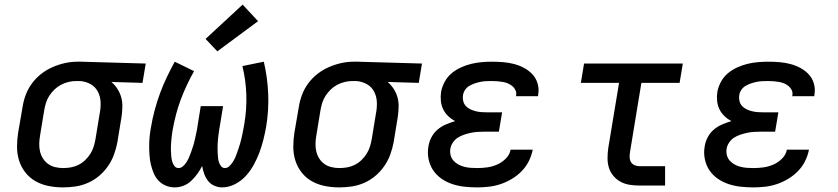

<svg xmlns="http://www.w3.org/2000/svg" viewBox="-20 -806 3640 834"><path d="M253 8Q222 8 191.5 2Q161 -4 135 -18.5Q109 -33 90.5 -56.5Q72 -80 63 -108.5Q54 -137 54 -168.5Q54 -200 59 -231L78 -341Q82 -368 92 -394.5Q102 -421 119 -444Q136 -467 159 -485Q182 -503 208.5 -514.5Q235 -526 262 -532Q289 -538 316 -538Q320 -538 324.5 -538Q329 -538 333 -538L613 -530L599 -446L464 -450Q479 -437 490 -420Q501 -403 506.5 -383.5Q512 -364 511.5 -342Q511 -320 508 -299L490 -189Q485 -162 475.5 -135.5Q466 -109 449.5 -85Q433 -61 410.5 -42Q388 -23 361.5 -11.5Q335 0 307.5 4Q280 8 253 8ZM254 -76Q271 -76 288 -79Q305 -82 321 -90Q337 -98 350 -110.5Q363 -123 372.5 -138Q382 -153 387 -169.5Q392 -186 395 -203L413 -313Q418 -337 417 -362Q416 -387 405 -408Q394 -429 373.5 -440.5Q353 -452 328 -454H319Q317 -454 314.5 -454Q312 -454 310 -454Q294 -454 277.5 -450Q261 -446 245.5 -438Q230 -430 217 -417.5Q204 -405 194.5 -390.5Q185 -376 180 -360Q175 -344 172 -327L154 -217Q151 -200 150.5 -182Q150 -164 154 -147.5Q158 -131 167 -117Q176 -103 189.5 -93.5Q203 -84 220 -80Q237 -76 254 -76Z M739 8Q718 8 699.5 0Q681 -8 668 -22Q655 -36 647.5 -54Q640 -72 635.5 -91Q631 -110 629.5 -130.5Q628 -151 628 -171.5Q628 -192 630 -213Q632 -234 636 -254Q642 -291 652 -328Q662 -365 675 -400.5Q688 -436 704.5 -470.5Q721 -505 739 -538L823 -497Q806 -467 791.5 -436Q777 -405 765 -373Q753 -341 744.5 -308Q736 -275 730 -242Q728 -230 726.5 -218.5Q725 -207 724 -195.5Q723 -184 722.5 -172.5Q722 -161 722.5 -149.5Q723 -138 724 -126.5Q725 -115 728 -104.5Q731 -94 737.5 -85Q744 -76 756 -76Q766 -76 775 -84Q784 -92 790 -101.5Q796 -111 800.5 -121Q805 -131 808.5 -141Q812 -151 815.5 -161.5Q819 -172 822 -182Q825 -192 827 -202.5Q829 -213 831.5 -223.5Q834 -234 836 -244.5Q838 -255 839 -265L852 -345H949L936 -265Q934 -255 932.5 -244.5Q931 -234 929.5 -223.5Q928 -213 927 -202.5Q926 -192 925.5 -182Q925 -172 925 -161.5Q925 -151 925.5 -141Q926 -131 927 -121Q928 -111 931 -101.5Q934 -92 940.5 -84Q947 -76 957 -76Q968 -76 976.5 -84.5Q985 -93 991 -102Q997 -111 1001.5 -121Q1006 -131 1009.5 -141.5Q1013 -152 1016.5 -162Q1020 -172 1023 -182.5Q1026 -193 1028.5 -203.5Q1031 -214 1033 -224Q1035 -234 1037 -244.5Q1039 -255 1041 -266Q1052 -331 1050 -394Q1048 -457 1033 -519L1126 -538Q1142 -469 1145 -398Q1148 -327 1136 -255Q1131 -227 1124 -199Q1117 -171 1107 -144Q1097 -117 1082.5 -90.5Q1068 -64 1048 -42Q1028 -20 1000.5 -6Q973 8 945 8Q927 8 910.5 0.5Q894 -7 883.5 -20.5Q873 -34 867 -51Q861 -68 858 -85Q849 -67 837 -50.5Q825 -34 810 -20Q795 -6 776.5 1Q758 8 739 8ZM924 -583 873 -637 1034 -786 1101 -714Z M1453 8Q1422 8 1391.5 2Q1361 -4 1335 -18.5Q1309 -33 1290.5 -56.5Q1272 -80 1263 -108.5Q1254 -137 1254 -168.5Q1254 -200 1259 -231L1278 -341Q1282 -368 1292 -394.5Q1302 -421 1319 -444Q1336 -467 1359 -485Q1382 -503 1408.5 -514.5Q1435 -526 1462 -532Q1489 -538 1516 -538Q1520 -538 1524.5 -538Q1529 -538 1533 -538L1813 -530L1799 -446L1664 -450Q1679 -437 1690 -420Q1701 -403 1706.5 -383.5Q1712 -364 1711.5 -342Q1711 -320 1708 -299L1690 -189Q1685 -162 1675.5 -135.5Q1666 -109 1649.5 -85Q1633 -61 1610.5 -42Q1588 -23 1561.5 -11.5Q1535 0 1507.5 4Q1480 8 1453 8ZM1454 -76Q1471 -76 1488 -79Q1505 -82 1521 -90Q1537 -98 1550 -110.5Q1563 -123 1572.5 -138Q1582 -153 1587 -169.5Q1592 -186 1595 -203L1613 -313Q1618 -337 1617 -362Q1616 -387 1605 -408Q1594 -429 1573.5 -440.5Q1553 -452 1528 -454H1519Q1517 -454 1514.5 -454Q1512 -454 1510 -454Q1494 -454 1477.5 -450Q1461 -446 1445.5 -438Q1430 -430 1417 -417.5Q1404 -405 1394.5 -390.5Q1385 -376 1380 -360Q1375 -344 1372 -327L1354 -217Q1351 -200 1350.5 -182Q1350 -164 1354 -147.5Q1358 -131 1367 -117Q1376 -103 1389.5 -93.5Q1403 -84 1420 -80Q1437 -76 1454 -76Z M2053 8Q2025 8 1997.5 5Q1970 2 1944.5 -6.5Q1919 -15 1897.5 -30Q1876 -45 1861.5 -66.5Q1847 -88 1841.5 -115.5Q1836 -143 1841 -170Q1844 -190 1854 -209.5Q1864 -229 1880.5 -243Q1897 -257 1917 -265.5Q1937 -274 1957 -280Q1940 -289 1926.5 -302Q1913 -315 1905 -331.5Q1897 -348 1895 -367.5Q1893 -387 1896 -407Q1900 -429 1911.5 -450.5Q1923 -472 1941.5 -487.5Q1960 -503 1982 -513Q2004 -523 2026.5 -528.5Q2049 -534 2072 -536Q2095 -538 2117 -538Q2142 -538 2166 -536Q2190 -534 2213 -528Q2236 -522 2256.5 -511Q2277 -500 2292.5 -483.5Q2308 -467 2315 -444Q2322 -421 2318 -397Q2318 -395 2317.5 -393Q2317 -391 2317 -388H2221Q2221 -389 2221.5 -390Q2222 -391 2222 -392Q2224 -404 2219 -414.5Q2214 -425 2205.5 -432Q2197 -439 2186.5 -443.5Q2176 -448 2164.5 -450Q2153 -452 2141 -453Q2129 -454 2117 -454Q2105 -454 2092.5 -453.5Q2080 -453 2067.5 -450.5Q2055 -448 2043 -444Q2031 -440 2019.5 -433.5Q2008 -427 2000.5 -416Q1993 -405 1991 -392Q1989 -380 1992 -367.5Q1995 -355 2003 -346Q2011 -337 2022.5 -331.5Q2034 -326 2046 -323Q2058 -320 2070.5 -319Q2083 -318 2096 -318H2161L2147 -234H2082Q2068 -234 2053.5 -233Q2039 -232 2025 -229Q2011 -226 1996 -221Q1981 -216 1968.5 -208Q1956 -200 1947 -186.5Q1938 -173 1936 -159Q1934 -145 1937.5 -131.5Q1941 -118 1950 -108Q1959 -98 1971 -91.5Q1983 -85 1996.5 -81.5Q2010 -78 2024.5 -77Q2039 -76 2053 -76Q2075 -76 2096.5 -79Q2118 -82 2139 -91Q2160 -100 2177 -117Q2194 -134 2198 -156H2294Q2289 -130 2277 -106Q2265 -82 2246 -62.5Q2227 -43 2203.5 -29Q2180 -15 2155 -6.5Q2130 2 2104 5Q2078 8 2053 8Z M2757 0Q2735 0 2714 -3.5Q2693 -7 2675.5 -16.5Q2658 -26 2644.5 -42Q2631 -58 2625 -77.5Q2619 -97 2619 -118.5Q2619 -140 2622 -162L2669 -446H2503L2517 -530H2946L2932 -446H2766L2717 -148Q2715 -136 2715 -124.5Q2715 -113 2720 -103.5Q2725 -94 2735.5 -89Q2746 -84 2757 -84H2869V0Z M3253 8Q3225 8 3197.5 5Q3170 2 3144.5 -6.5Q3119 -15 3097.5 -30Q3076 -45 3061.5 -66.5Q3047 -88 3041.5 -115.5Q3036 -143 3041 -170Q3044 -190 3054 -209.5Q3064 -229 3080.5 -243Q3097 -257 3117 -265.5Q3137 -274 3157 -280Q3140 -289 3126.5 -302Q3113 -315 3105 -331.5Q3097 -348 3095 -367.5Q3093 -387 3096 -407Q3100 -429 3111.5 -450.5Q3123 -472 3141.5 -487.5Q3160 -503 3182 -513Q3204 -523 3226.5 -528.5Q3249 -534 3272 -536Q3295 -538 3317 -538Q3342 -538 3366 -536Q3390 -534 3413 -528Q3436 -522 3456.5 -511Q3477 -500 3492.5 -483.5Q3508 -467 3515 -444Q3522 -421 3518 -397Q3518 -395 3517.5 -393Q3517 -391 3517 -388H3421Q3421 -389 3421.5 -390Q3422 -391 3422 -392Q3424 -404 3419 -414.5Q3414 -425 3405.5 -432Q3397 -439 3386.5 -443.5Q3376 -448 3364.5 -450Q3353 -452 3341 -453Q3329 -454 3317 -454Q3305 -454 3292.5 -453.5Q3280 -453 3267.5 -450.5Q3255 -448 3243 -444Q3231 -440 3219.5 -433.5Q3208 -427 3200.5 -416Q3193 -405 3191 -392Q3189 -380 3192 -367.5Q3195 -355 3203 -346Q3211 -337 3222.5 -331.5Q3234 -326 3246 -323Q3258 -320 3270.5 -319Q3283 -318 3296 -318H3361L3347 -234H3282Q3268 -234 3253.5 -233Q3239 -232 3225 -229Q3211 -226 3196 -221Q3181 -216 3168.5 -208Q3156 -200 3147 -186.5Q3138 -173 3136 -159Q3134 -145 3137.5 -131.5Q3141 -118 3150 -108Q3159 -98 3171 -91.5Q3183 -85 3196.5 -81.5Q3210 -78 3224.5 -77Q3239 -76 3253 -76Q3275 -76 3296.5 -79Q3318 -82 3339 -91Q3360 -100 3377 -117Q3394 -134 3398 -156H3494Q3489 -130 3477 -106Q3465 -82 3446 -62.5Q3427 -43 3403.5 -29Q3380 -15 3355 -6.5Q3330 2 3304 5Q3278 8 3253 8Z"/></svg>

Font: Iosevka Curly MdExObl
Style: Regular
Weight: 500
Width: 7
Italic angle: -9°
Monospace: yes
Designer: Belleve Invis
Foundry: Belleve Invis
Version: Version 11.1.0; ttfautohint (v1.8.3)